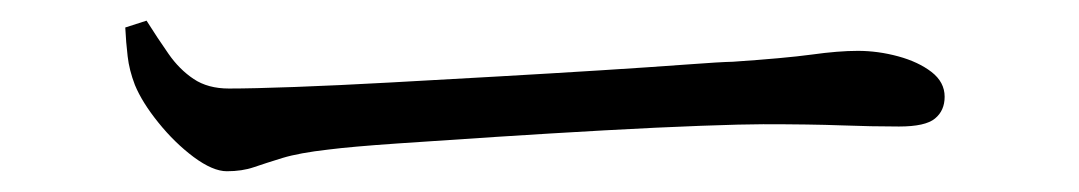

<svg xmlns="http://www.w3.org/2000/svg" viewBox="-20 -443 1040 185"><path d="M121.2 -423.1Q131.9 -406.1 142.4 -391.1Q152.8 -376.1 166.6 -366.9Q180.3 -357.7 200.6 -357.7Q223.3 -357.7 264.2 -359.2Q305.1 -360.7 355.8 -363.5Q406.6 -366.3 459.4 -369.3Q512.2 -372.3 559.7 -375.3Q607.3 -378.3 641 -380.8Q674.6 -383.3 686.1 -383.5Q736.1 -386.9 762 -390.4Q787.8 -394 806.6 -394Q826 -394 845.5 -388.7Q864.9 -383.4 877.5 -373.7Q890.2 -363.9 890.2 -349.8Q890.2 -336.4 880.9 -328.8Q871.7 -321.1 846.2 -321.1Q819.9 -321.1 790.6 -322.2Q761.2 -323.3 715.3 -323.3Q696.6 -323.3 655.6 -321.8Q614.5 -320.3 562.4 -317.4Q510.2 -314.5 457.9 -311.1Q405.5 -307.7 362.1 -304.7Q318.7 -301.7 296.5 -298.9Q268.3 -295.7 252.2 -290.8Q236 -285.8 224.6 -281.9Q213.3 -278 198.6 -278Q185.1 -278 166.6 -291.7Q148.2 -305.5 132.6 -324.9Q117 -344.2 110 -361.1Q104.5 -375.4 103 -388.7Q101.4 -402.1 100.7 -416.5Z"/></svg>

Font: Noto Serif SC
Style: Regular
Weight: 200
Designer: Ryoko NISHIZUKA 西塚涼子 (kana & ideographs); Frank Grießhammer (Latin, Greek & Cyrillic); Wenlong ZHANG 张文龙 (bopomofo); San
Foundry: Adobe
Version: Version 2.001;hotconv 1.1.0;makeotfexe 2.6.0